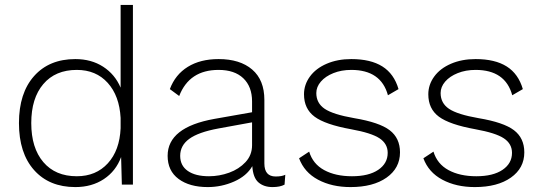

<svg xmlns="http://www.w3.org/2000/svg" viewBox="-20 -750 2202 780"><path d="M520 -730V0H475L472 -112Q451 -55 402 -22.5Q353 10 286 10Q180 10 118.5 -59Q57 -128 57 -250Q57 -372 118.5 -441Q180 -510 286 -510Q351 -510 399 -479Q447 -448 470 -394V-730ZM470 -229V-271Q465 -361 417.5 -413.5Q370 -466 292 -466Q205 -466 156 -408.5Q107 -351 107 -250Q107 -149 156 -91.5Q205 -34 292 -34Q370 -34 418 -86.5Q466 -139 470 -229Z M1139 -40 1136 0Q1118 10 1087 10Q1052 10 1030 -9Q1008 -28 1005 -75Q982 -35 931 -12.5Q880 10 824 10Q750 10 705.5 -23Q661 -56 661 -117Q661 -233 851 -267L1004 -294V-338Q1004 -398 968.5 -432Q933 -466 868 -466Q749 -466 708 -360L670 -388Q692 -447 743 -478.5Q794 -510 868 -510Q955 -510 1004.5 -467.5Q1054 -425 1054 -344V-86Q1054 -33 1100 -33Q1125 -33 1139 -40ZM1004 -160V-253L867 -228Q786 -213 749 -186Q712 -159 712 -117Q712 -77 743 -55.5Q774 -34 829 -34Q871 -34 911 -48.5Q951 -63 977.5 -91.5Q1004 -120 1004 -160Z M1195 -107 1236 -134Q1251 -84 1297 -59Q1343 -34 1410 -34Q1478 -34 1516.5 -60Q1555 -86 1555 -129Q1555 -166 1522 -188Q1489 -210 1406 -225Q1301 -244 1258 -276Q1215 -308 1215 -367Q1215 -406 1239 -439Q1263 -472 1307 -491Q1351 -510 1407 -510Q1486 -510 1533.5 -480Q1581 -450 1599 -388L1556 -363Q1528 -466 1407 -466Q1367 -466 1334.5 -453Q1302 -440 1283.5 -418.5Q1265 -397 1265 -372Q1265 -331 1299 -308Q1333 -285 1419 -270Q1521 -253 1563 -221Q1605 -189 1605 -131Q1605 -67 1550.5 -28.5Q1496 10 1404 10Q1328 10 1272 -20Q1216 -50 1195 -107Z M1700 -107 1741 -134Q1756 -84 1802 -59Q1848 -34 1915 -34Q1983 -34 2021.5 -60Q2060 -86 2060 -129Q2060 -166 2027 -188Q1994 -210 1911 -225Q1806 -244 1763 -276Q1720 -308 1720 -367Q1720 -406 1744 -439Q1768 -472 1812 -491Q1856 -510 1912 -510Q1991 -510 2038.5 -480Q2086 -450 2104 -388L2061 -363Q2033 -466 1912 -466Q1872 -466 1839.5 -453Q1807 -440 1788.5 -418.5Q1770 -397 1770 -372Q1770 -331 1804 -308Q1838 -285 1924 -270Q2026 -253 2068 -221Q2110 -189 2110 -131Q2110 -67 2055.5 -28.5Q2001 10 1909 10Q1833 10 1777 -20Q1721 -50 1700 -107Z"/></svg>

Font: Work Sans Light
Style: Regular
Weight: 300
Designer: Wei Huang
Foundry: Wei Huang
Version: Version 1.500